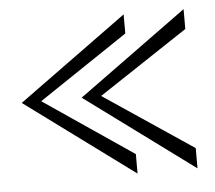

<svg xmlns="http://www.w3.org/2000/svg" viewBox="-39 -544 561 501"><g transform="rotate(-5 241.5 -293.5)"><path d="M302 -502V-452L68 -295L302 -136V-85L17 -295ZM459 -502V-450L225 -295L459 -138V-85L174 -295Z"/></g></svg>

Font: Darker Grotesque Light
Style: Regular
Weight: 400
Version: Version 1.000;gftools[0.9.28]